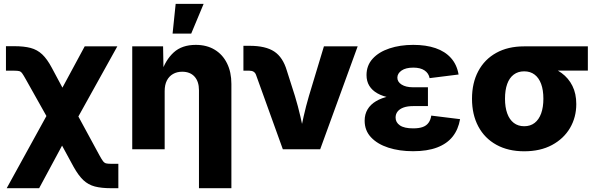

<svg xmlns="http://www.w3.org/2000/svg" viewBox="-20 -782 3118 1006"><path d="M15.1 204.1 274.4 -267.1H338.9L500.5 30.8Q512.2 52.2 519.5 62Q526.9 71.8 535.9 74Q544.9 76.2 562 76.2H600.1V204.1H562Q511.2 204.1 476.8 195.1Q442.4 186 416.7 161.9Q391.1 137.7 365.7 92.3L305.2 -19L185.1 204.1ZM272.5 -86.4 116.2 -364.7Q103.5 -387.7 96.4 -397.5Q89.4 -407.2 80.6 -409.4Q71.8 -411.6 54.7 -411.6H11.2V-540H54.7Q105.5 -540 140.4 -530.8Q175.3 -521.5 201.2 -497.1Q227.1 -472.7 251.5 -426.8L307.1 -322.8L423.8 -539.1H594.7L343.3 -86.4Z M842.8 -304.7V0H672.9V-539.1H834.5L836.9 -401.4H825.7Q846.7 -467.3 889.9 -507.1Q933.1 -546.9 1005.9 -546.9Q1063 -546.9 1104.7 -521.7Q1146.5 -496.6 1169.4 -450.4Q1192.4 -404.3 1192.4 -342.3V204.1H1022.5V-309.1Q1022.5 -355 999.3 -380.6Q976.1 -406.2 934.6 -406.2Q907.2 -406.2 886.5 -394.3Q865.7 -382.3 854.2 -359.9Q842.8 -337.4 842.8 -304.7ZM884.3 -606 900.4 -761.7H1046.9L981.9 -606Z M1461.9 0 1321.8 -388.7Q1317.9 -400.4 1309.1 -406Q1300.3 -411.6 1286.6 -411.6H1255.4V-542H1288.1Q1371.6 -542 1417 -512Q1462.4 -481.9 1482.9 -412.1L1525.4 -278.8Q1541.5 -225.6 1554 -171.4Q1566.4 -117.2 1579.1 -57.6H1546.4Q1558.6 -117.2 1570.8 -171.4Q1583 -225.6 1598.6 -278.8L1677.2 -539.1H1854L1657.7 0Z M2144.5 10.3Q2072.3 10.3 2014.9 -8.3Q1957.5 -26.9 1924.1 -62.5Q1890.6 -98.1 1890.6 -149.4Q1890.6 -183.1 1905.8 -208.7Q1920.9 -234.4 1950 -251.7Q1979 -269 2020.3 -277.8Q2061.5 -286.6 2113.8 -286.6H2222.2V-226.1H2144.5Q2115.2 -226.1 2094.7 -218.8Q2074.2 -211.4 2063.5 -198Q2052.7 -184.6 2052.7 -166Q2052.7 -140.6 2075.4 -125Q2098.1 -109.4 2145 -109.4Q2175.3 -109.4 2194.8 -116.5Q2214.4 -123.5 2225.3 -138.7Q2236.3 -153.8 2239.7 -176.3L2390.6 -157.7Q2381.3 -103.5 2351.6 -66.2Q2321.8 -28.8 2270.3 -9.3Q2218.8 10.3 2144.5 10.3ZM2115.2 -262.2Q2064.9 -262.2 2024.9 -269.8Q1984.9 -277.3 1957.3 -293Q1929.7 -308.6 1915 -332.5Q1900.4 -356.4 1900.4 -388.7Q1900.4 -439 1932.6 -474.4Q1964.8 -509.8 2020.5 -528.3Q2076.2 -546.9 2145.5 -546.9Q2211.9 -546.9 2262 -529.8Q2312 -512.7 2343 -478Q2374 -443.4 2382.8 -391.6L2231 -372.6Q2226.1 -398.4 2204.3 -413.1Q2182.6 -427.7 2145.5 -427.7Q2106 -427.7 2084 -412.4Q2062 -397 2062 -375Q2062 -353 2084.2 -338.9Q2106.4 -324.7 2144.5 -324.7H2222.2V-262.2Z M2726.6 10.7Q2642.6 10.7 2580.8 -23.4Q2519 -57.6 2486.1 -119.6Q2453.1 -181.6 2453.1 -264.6Q2453.1 -347.7 2486.1 -409.4Q2519 -471.2 2580.3 -505.1Q2641.6 -539.1 2726.1 -539.1H3060.1V-412.1H2824.2L2726.1 -408.2Q2694.3 -408.2 2671.6 -391.1Q2648.9 -374 2637.5 -342Q2626 -310.1 2626 -264.6Q2626 -220.2 2637.7 -187.7Q2649.4 -155.3 2672.1 -137.9Q2694.8 -120.6 2726.6 -120.6Q2758.8 -120.6 2781.2 -137.9Q2803.7 -155.3 2815.4 -187.7Q2827.1 -220.2 2827.1 -264.6Q2827.1 -310.1 2815.4 -342Q2803.7 -374 2781.2 -391.1Q2758.8 -408.2 2726.6 -408.2V-452.1Q2786.1 -452.1 2835.9 -439.2Q2885.7 -426.3 2922.4 -399.4Q2959 -372.6 2979.2 -332Q2999.5 -291.5 2999.5 -236.8Q2999.5 -167.5 2966.6 -111.3Q2933.6 -55.2 2872.3 -22.2Q2811 10.7 2726.6 10.7Z"/></svg>

Font: Inter 18pt ExtraBold
Style: Regular
Weight: 800
Designer: Rasmus Andersson
Foundry: rsms
Version: Version 4.001;git-66647c0bb